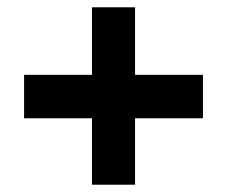

<svg xmlns="http://www.w3.org/2000/svg" viewBox="-20 -617 623 526"><path d="M350 -412H536V-293H350V-111H232V-293H46V-412H232V-597H350Z"/></svg>

Font: Noto Sans Georgian ExtraBold
Style: Regular
Weight: 800
Designer: Monotype Design Team, Akaki Razmadze
Foundry: Google LLC
Version: Version 2.005; ttfautohint (v1.8.4.7-5d5b)